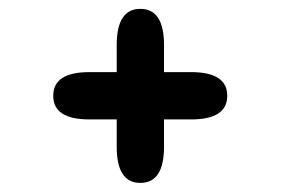

<svg xmlns="http://www.w3.org/2000/svg" viewBox="-20 -500 659 422"><path d="M97 -289.5Q97 -341.5 176.5 -341.5H400Q479.5 -341.5 479.5 -289.5Q479.5 -237.5 400 -237.5H176.5Q97 -237.5 97 -289.5ZM288.5 -98Q236.5 -98 236.5 -177.5V-401Q236.5 -480.5 288.5 -480.5Q340.5 -480.5 340.5 -401V-177.5Q340.5 -98 288.5 -98Z"/></svg>

Font: Sono Monospace SemiBold
Style: Regular
Weight: 600
Designer: Tyler Finck
Foundry: Tyler Finck
Version: Version 2.112